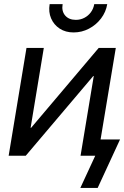

<svg xmlns="http://www.w3.org/2000/svg" viewBox="-20 -755 603 931"><path d="M454.6 0H370.6L434.6 -386.2H432.1L105 0H22L108.4 -522.5H192.4L128.4 -135.3H130.9L458.5 -522.5H541.5ZM336.9 -597.7Q297.9 -597.7 269.5 -616.2Q241.2 -634.8 227.8 -665.8Q214.4 -696.8 220.7 -734.9H283.7Q277.8 -701.2 295.9 -679.9Q314 -658.7 347.7 -658.7Q370.1 -658.7 388.9 -668.5Q407.7 -678.2 420.4 -695.3Q433.1 -712.4 437 -734.9H500Q493.7 -696.8 470 -665.5Q446.3 -634.3 411.4 -616Q376.5 -597.7 336.9 -597.7ZM369.6 156.2 441.9 0H410.2L423.3 -78.6H562L453.6 156.2Z"/></svg>

Font: Inter 28pt
Style: Italic
Weight: 400
Italic angle: -9.3988°
Designer: Rasmus Andersson
Foundry: rsms
Version: Version 4.001;git-66647c0bb